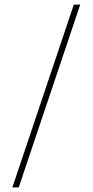

<svg xmlns="http://www.w3.org/2000/svg" viewBox="-20 -750 406 840"><path d="M331 -730 62 70H34L303 -730Z"/></svg>

Font: Elaine Sans ExtraLight
Style: Regular
Weight: 275
Designer: Wei Huang
Foundry: Wei Huang
Version: Version 2.001;December 24, 2019;FontCreator 12.0.0.2547 64-b